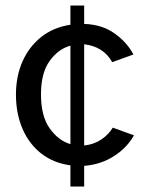

<svg xmlns="http://www.w3.org/2000/svg" viewBox="-20 -591 540 698"><path d="M236 87V10Q175 2 130.5 -32.5Q86 -67 62 -122.5Q38 -178 38 -247Q38 -314 62 -368Q86 -422 130.5 -457Q175 -492 236 -501V-571H286V-504Q351 -502 396.5 -469.5Q442 -437 465 -393L388 -365Q356 -422 286 -430V-62Q322 -66 348.5 -84Q375 -102 390 -127L467 -99Q442 -54 394.5 -23.5Q347 7 286 12V87ZM236 -67V-425Q192 -413 160.5 -369.5Q129 -326 129 -248Q129 -169 160.5 -124.5Q192 -80 236 -67Z"/></svg>

Font: Atkinson Hyperlegible
Style: Regular
Weight: 400
Designer: Elliott Scott, Megan Eiswerth, Linus Boman, Theodore Petrosky
Foundry: Braille Institute
Version: Version 1.006; ttfautohint (v1.8.3)